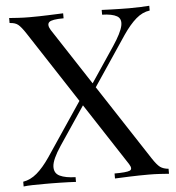

<svg xmlns="http://www.w3.org/2000/svg" viewBox="-51 -756 737 804"><g transform="rotate(-5 317.0 -354.0)"><path d="M244 -708V-687Q194 -687 183 -676.5Q172 -666 186 -643L560 -71Q579 -42 592 -32.5Q605 -23 627 -21V0Q614 -1 590.5 -2.5Q567 -4 541 -4Q501 -4 460.5 -2.5Q420 -1 400 0V-21Q450 -21 464 -27Q478 -33 464 -55L84 -637Q65 -666 52.5 -676Q40 -686 17 -687V-708Q30 -707 54 -705.5Q78 -704 103 -704Q144 -704 180 -705.5Q216 -707 244 -708ZM299 -365Q299 -365 301 -358.5Q303 -352 305.5 -345.5Q308 -339 308 -339L185 -156Q149 -102 147.5 -73Q146 -44 170 -32.5Q194 -21 236 -20V0Q222 -1 204 -1.5Q186 -2 167.5 -2.5Q149 -3 131.5 -3Q114 -3 101 -3Q76 -3 53.5 -2.5Q31 -2 16 0V-20Q47 -25 74 -48Q101 -71 129 -112ZM606 -708V-688Q575 -684 548 -660.5Q521 -637 493 -596L332 -356Q332 -356 329 -369Q326 -382 326 -382L440 -552Q476 -606 482 -635Q488 -664 468 -675.5Q448 -687 406 -688V-708Q425 -707 445 -706.5Q465 -706 484.5 -705.5Q504 -705 521 -705Q547 -705 569 -706Q591 -707 606 -708Z"/></g></svg>

Font: Playfair Display
Style: Regular
Weight: 400
Designer: Claus Eggers Sørensen
Foundry: Claus Eggers Sørensen
Version: Version 1.203